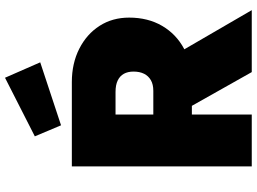

<svg xmlns="http://www.w3.org/2000/svg" viewBox="-146 -854 1000 747"><g transform="rotate(-90 353.5 -480.0)"><path d="M80 0V-700H408Q481 -700 538 -671Q595 -642 627 -592Q659 -542 659 -477Q659 -404 627 -349Q595 -294 538 -263.5Q481 -233 408 -233H282V0ZM447 0 269 -316 490 -341 688 0ZM282 -383H374Q399 -383 415.5 -392.5Q432 -402 440.5 -419Q449 -436 449 -460Q449 -482 440.5 -497.5Q432 -513 414.5 -521.5Q397 -530 370 -530H282ZM240 -742 197 -844 425 -960 485 -823Z"/></g></svg>

Font: Lexend Deca Black
Style: Regular
Weight: 900
Designer: Bonnie Shaver-Troup, Thomas Jockin
Foundry: Lexend
Version: Version 1.007